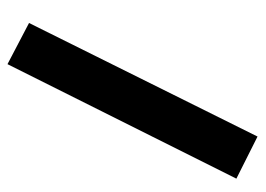

<svg xmlns="http://www.w3.org/2000/svg" viewBox="-114 -310 681 492"><g transform="rotate(-90 226.0 -64.5)"><path d="M307.1 -385.3 412.6 -330.1 121.6 255.4 13.7 201.2Z"/></g></svg>

Font: Vazirmatn FD Black
Style: Regular
Weight: 900
Designer: Saber Rastikerdar
Foundry: Saber Rastikerdar
Version: Version 33.003